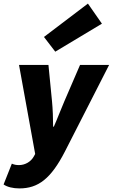

<svg xmlns="http://www.w3.org/2000/svg" viewBox="-44 -862 628 1070"><path d="M64 188C169 188 240 134 318 -18L564 -500H402L314 -296C296 -255 275 -198 256 -156H252C252 -199 250 -256 246 -296L226 -500H62L152 -4L145 9C127 42 93 58 62 58C47 58 35 56 22 50L-24 166C-4 180 28 188 64 188ZM264 -574 524 -730 446 -842 201 -656Z"/></svg>

Font: Source Sans Pro Black
Style: Italic
Weight: 900
Italic angle: -11°
Designer: Paul D. Hunt
Foundry: Adobe Systems Incorporated
Version: Version 3.006;hotconv 1.0.111;makeotfexe 2.5.65597